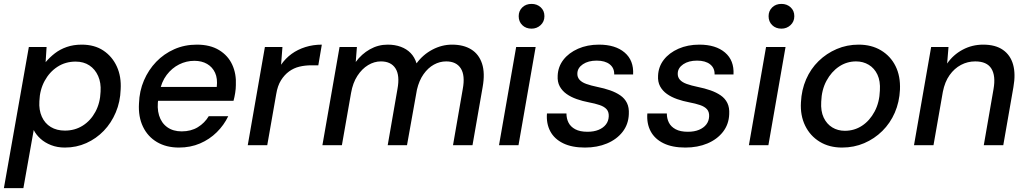

<svg xmlns="http://www.w3.org/2000/svg" viewBox="-35 -745 5272 985"><path d="M-15 220 113 -504H204L199 -426Q220 -451 246.5 -471.5Q273 -492 307.5 -504Q342 -516 384 -516Q450 -516 495.5 -485.5Q541 -455 564.5 -403.5Q588 -352 584 -286Q582 -223 559 -168.5Q536 -114 497.5 -74Q459 -34 408 -11Q357 12 298 12Q259 12 227 -0.5Q195 -13 172.5 -33.5Q150 -54 138 -78L85 220ZM298 -75Q349 -75 389.5 -100.5Q430 -126 454.5 -171.5Q479 -217 481 -275Q484 -320 468.5 -355Q453 -390 423.5 -409.5Q394 -429 353 -429Q301 -429 260 -402.5Q219 -376 194 -330Q169 -284 167 -226Q164 -181 179.5 -146.5Q195 -112 225.5 -93.5Q256 -75 298 -75Z M883 12Q818 12 770.5 -16Q723 -44 698.5 -95Q674 -146 678 -214Q680 -278 703.5 -332.5Q727 -387 766.5 -428Q806 -469 859 -492.5Q912 -516 975 -516Q1043 -516 1089 -488Q1135 -460 1156.5 -413Q1178 -366 1175 -308Q1175 -290 1171.5 -268Q1168 -246 1163 -228H752L764 -299H1077Q1082 -342 1068.5 -371.5Q1055 -401 1027.5 -417Q1000 -433 962 -433Q921 -433 884 -414.5Q847 -396 820 -360.5Q793 -325 783 -271L778 -243Q769 -192 781 -153Q793 -114 823 -92.5Q853 -71 897 -71Q945 -71 980 -92.5Q1015 -114 1036 -149H1136Q1114 -103 1077 -66.5Q1040 -30 991 -9Q942 12 883 12Z M1236 0 1324 -504H1414L1407 -413Q1430 -446 1461 -468.5Q1492 -491 1531.5 -503.5Q1571 -516 1616 -516L1598 -410H1563Q1530 -410 1501 -403Q1472 -396 1448 -378.5Q1424 -361 1406.5 -333Q1389 -305 1382 -262L1336 0Z M1619 0 1707 -504H1796L1790 -427Q1820 -468 1862.5 -492Q1905 -516 1954 -516Q1991 -516 2021 -505Q2051 -494 2071.5 -473Q2092 -452 2102 -420Q2135 -465 2183.5 -490.5Q2232 -516 2284 -516Q2343 -516 2382.5 -491.5Q2422 -467 2438 -418.5Q2454 -370 2441 -298L2389 0H2289L2339 -288Q2352 -358 2329 -394Q2306 -430 2254 -430Q2221 -430 2191 -413.5Q2161 -397 2138 -364.5Q2115 -332 2104 -285L2053 0H1954L2004 -288Q2017 -358 1994 -394Q1971 -430 1919 -430Q1885 -430 1853.5 -411Q1822 -392 1798.5 -356Q1775 -320 1766 -268L1719 0Z M2525 0 2613 -504H2713L2625 0ZM2692 -598Q2663 -598 2644.5 -616Q2626 -634 2626 -662Q2626 -689 2644.5 -707Q2663 -725 2692 -725Q2720 -725 2739 -707.5Q2758 -690 2758 -662Q2758 -634 2738.5 -616Q2719 -598 2692 -598Z M2966 12Q2899 12 2854 -10Q2809 -32 2788 -71.5Q2767 -111 2771 -163H2871Q2871 -137 2881.5 -116Q2892 -95 2916 -82Q2940 -69 2979 -69Q3012 -69 3036 -79Q3060 -89 3073.5 -106.5Q3087 -124 3088 -148Q3089 -171 3077 -184.5Q3065 -198 3041.5 -206Q3018 -214 2986 -220Q2954 -226 2924 -236.5Q2894 -247 2871.5 -263Q2849 -279 2836.5 -302Q2824 -325 2826 -357Q2828 -403 2855.5 -438.5Q2883 -474 2930.5 -495Q2978 -516 3038 -516Q3122 -516 3169.5 -475.5Q3217 -435 3213 -363H3116Q3117 -396 3093 -415Q3069 -434 3026 -434Q2983 -434 2955.5 -415.5Q2928 -397 2927 -369Q2926 -350 2937.5 -336.5Q2949 -323 2972.5 -314.5Q2996 -306 3030 -299Q3065 -292 3095 -281.5Q3125 -271 3147.5 -255.5Q3170 -240 3181.5 -216.5Q3193 -193 3191 -159Q3189 -107 3159 -68.5Q3129 -30 3079 -9Q3029 12 2966 12Z M3481 12Q3414 12 3369 -10Q3324 -32 3303 -71.5Q3282 -111 3286 -163H3386Q3386 -137 3396.5 -116Q3407 -95 3431 -82Q3455 -69 3494 -69Q3527 -69 3551 -79Q3575 -89 3588.5 -106.5Q3602 -124 3603 -148Q3604 -171 3592 -184.5Q3580 -198 3556.5 -206Q3533 -214 3501 -220Q3469 -226 3439 -236.5Q3409 -247 3386.5 -263Q3364 -279 3351.5 -302Q3339 -325 3341 -357Q3343 -403 3370.5 -438.5Q3398 -474 3445.5 -495Q3493 -516 3553 -516Q3637 -516 3684.5 -475.5Q3732 -435 3728 -363H3631Q3632 -396 3608 -415Q3584 -434 3541 -434Q3498 -434 3470.5 -415.5Q3443 -397 3442 -369Q3441 -350 3452.5 -336.5Q3464 -323 3487.5 -314.5Q3511 -306 3545 -299Q3580 -292 3610 -281.5Q3640 -271 3662.5 -255.5Q3685 -240 3696.5 -216.5Q3708 -193 3706 -159Q3704 -107 3674 -68.5Q3644 -30 3594 -9Q3544 12 3481 12Z M3807 0 3895 -504H3995L3907 0ZM3974 -598Q3945 -598 3926.5 -616Q3908 -634 3908 -662Q3908 -689 3926.5 -707Q3945 -725 3974 -725Q4002 -725 4021 -707.5Q4040 -690 4040 -662Q4040 -634 4020.5 -616Q4001 -598 3974 -598Z M4285 12Q4219 12 4170 -18Q4121 -48 4095.5 -100.5Q4070 -153 4074 -220Q4077 -284 4100.5 -338Q4124 -392 4164.5 -431.5Q4205 -471 4257.5 -493.5Q4310 -516 4370 -516Q4436 -516 4485 -486.5Q4534 -457 4559.5 -405.5Q4585 -354 4582 -285Q4579 -221 4555.5 -167Q4532 -113 4491.5 -73Q4451 -33 4398.5 -10.5Q4346 12 4285 12ZM4299 -74Q4348 -74 4387.5 -100Q4427 -126 4452 -173Q4477 -220 4479 -281Q4482 -329 4466.5 -362Q4451 -395 4422 -412.5Q4393 -430 4357 -430Q4309 -430 4269.5 -403.5Q4230 -377 4205 -330.5Q4180 -284 4178 -223Q4175 -175 4190.5 -142Q4206 -109 4234.5 -91.5Q4263 -74 4299 -74Z M4654 0 4742 -504H4831L4824 -419Q4855 -464 4903.5 -490Q4952 -516 5009 -516Q5072 -516 5110.5 -489Q5149 -462 5162.5 -413.5Q5176 -365 5164 -298L5112 0H5012L5062 -288Q5074 -356 5051 -393Q5028 -430 4968 -430Q4929 -430 4895 -412Q4861 -394 4836.5 -359.5Q4812 -325 4802 -274L4754 0Z"/></svg>

Font: DM Sans Medium
Style: Italic
Weight: 500
Italic angle: -10°
Designer: Colophon Foundry, Jonny Pinhorn
Foundry: Colophon Foundry
Version: Version 4.004;gftools[0.9.30]